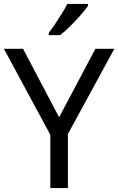

<svg xmlns="http://www.w3.org/2000/svg" viewBox="-20 -964 606 984"><path d="M283 -363 469 -714H566L328 -277V0H238V-273L0 -714H98ZM431 -934Q419 -916 394 -887.5Q369 -859 340.5 -830.5Q312 -802 288 -784H230V-796Q245 -815 262.5 -841Q280 -867 297 -894.5Q314 -922 325 -944H431Z"/></svg>

Font: Noto Sans Glagolitic
Style: Regular
Weight: 400
Designer: Monotype Design Team
Foundry: Monotype Imaging Inc.
Version: Version 2.004; ttfautohint (v1.8.4.7-5d5b)